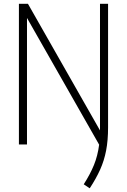

<svg xmlns="http://www.w3.org/2000/svg" viewBox="-20 -760 668 1010"><path d="M452 230.5 420.5 209.5Q454.5 156.5 474.2 108Q494 59.5 501.5 1L122 -665.5V0H79.5V-740H127L506 -74Q506 -78.5 506 -83.5V-740H548.5V-90Q548.5 -21 538.2 32Q528 85 506.8 132.2Q485.5 179.5 452 230.5Z"/></svg>

Font: Encode Sans Cnd XLt
Style: Regular
Weight: 200
Width: 3
Designer: Multiple Designers
Foundry: Impallari Type
Version: Version 3.002; ttfautohint (v1.8.3) -l 8 -r 50 -G 200 -x 14 